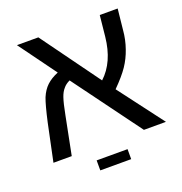

<svg xmlns="http://www.w3.org/2000/svg" viewBox="-128 -711 885 935"><g transform="rotate(-20 314.0 -243.0)"><path d="M202.1 -405.8 61 -599.1H171.9L392.1 -295.9Q465.8 -363.8 479 -490.2L490.2 -599.1H583L571.8 -492.2Q567.9 -443.4 551.8 -397.9Q537.1 -355 512.5 -318.4Q487.8 -281.7 439 -232.9L615.2 0H501L243.2 -350.1Q220.7 -339.4 209 -324.2Q195.8 -309.6 187 -284.2Q177.2 -255.9 166 -196.8L127 0H32.2L73.2 -194.8Q91.8 -278.3 105 -313Q119.6 -347.7 142.3 -369.1Q165 -390.6 202.1 -405.8ZM233.9 112.8V61H394V112.8Z"/></g></svg>

Font: Libra Sans Modern
Style: Regular
Weight: 400
Foundry: Stefan Peev, Context Ltd
Version: Version 1.000